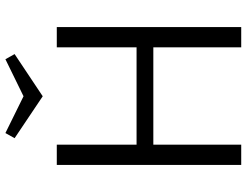

<svg xmlns="http://www.w3.org/2000/svg" viewBox="-121 -791 912 710"><g transform="rotate(-90 335.0 -436.0)"><path d="M198 -872 334 -805 471 -872 490 -838 334 -734 179 -838ZM80 0V-682H155V-387H515V-682H590V0H515V-325H155V0Z"/></g></svg>

Font: Didact Gothic
Style: Regular
Weight: 400
Designer: Daniel Johnson
Foundry: Daniel Johnson
Version: Version 2.101;PS 002.101;hotconv 1.0.88;makeotf.lib2.5.64775